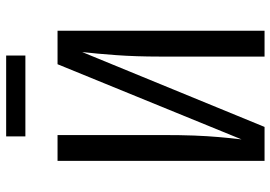

<svg xmlns="http://www.w3.org/2000/svg" viewBox="-154 -768 922 655"><g transform="rotate(-90 307.5 -441.0)"><path d="M85.6 0V-706.2H173.8V-349.2Q173.8 -286.7 172.1 -240.5Q170.3 -194.4 166.9 -156.2Q163.6 -117.9 159 -78.5L415.4 -706.2H529.7V0H441.5V-357.4Q441.5 -438.5 446.4 -505.9Q451.3 -573.3 456.9 -622.1L201.5 0ZM445.1 -815.9H169.2V-881.5H445.1Z"/></g></svg>

Font: FiraCode Nerd Font Mono
Style: Regular
Weight: 400
Monospace: yes
Designer: Carrois Corporate, Edenspiekermann AG, Nikita Prokopov
Foundry: Carrois Corporate, Edenspiekermann AG, Nikita Prokopov
Version: Version 6.002;Nerd Fonts 3.4.0